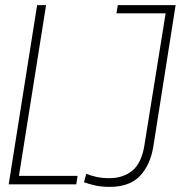

<svg xmlns="http://www.w3.org/2000/svg" viewBox="-20 -720 706 750"><path d="M14 0 125 -700H160L54 -33H283L278 0ZM308 -8 317 -41Q335 -34 356.5 -29Q378 -24 407 -24Q461 -24 497 -53.5Q533 -83 544 -152L627 -668H435L440 -700H666L579 -148Q567 -75 526.5 -32.5Q486 10 408 10Q376 10 352 4.5Q328 -1 308 -8Z"/></svg>

Font: Georama SemiCondensed ExtraLight
Style: Italic
Weight: 200
Width: 4
Italic angle: -9°
Designer: Jean-Baptiste Levee
Foundry: Production Type
Version: Version 1.000